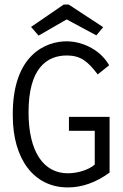

<svg xmlns="http://www.w3.org/2000/svg" viewBox="-20 -811 540 841"><path d="M149 -655 272 -726 402 -656 432 -692 281 -791H259L116 -693ZM277 10C340 10 401 -12 460 -55V-299H282V-238H395V-90C363 -63 313 -52 277 -52C171 -52 105 -146 105 -319C105 -510 183 -568 273 -568C333 -568 365 -542 408 -485L458 -525C423 -588 348 -629 274 -630C183 -631 33 -573 36 -304C36 -115 128 10 277 10Z"/></svg>

Font: Inconsolata Thin
Style: Regular
Weight: 100
Monospace: yes
Designer: Raph Levien, Cyreal, Brenton Simpson
Foundry: Raph Levien, Cyreal, Google
Version: Version 3.100